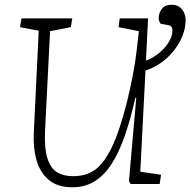

<svg xmlns="http://www.w3.org/2000/svg" viewBox="-20 -779 806 813"><path d="M287 14Q222 14 185 -18.5Q148 -51 134 -103Q120 -155 123 -214L144 -649L65 -664L71 -701H286L280 -664L192 -647L171 -230Q167 -151 181 -108Q195 -65 222.5 -49Q250 -33 289 -33Q313 -33 334 -38Q355 -43 375.5 -55.5Q396 -68 414.5 -91.5Q433 -115 451 -150Q470 -189 486.5 -239Q503 -289 517 -345Q531 -401 542 -458Q553 -515 559 -568L568 -647L482 -664L487 -701H607L598 -523Q611 -526 630.5 -538Q650 -550 668 -567.5Q686 -585 698 -606.5Q710 -628 710 -650Q710 -661 705 -666.5Q700 -672 690 -673L661 -678Q656 -684 654 -690Q652 -696 652 -703Q652 -723 665 -741Q678 -759 708 -759Q726 -759 739 -750Q752 -741 759 -726Q766 -711 766 -693Q766 -662 753.5 -629.5Q741 -597 718 -567Q695 -537 663.5 -514.5Q632 -492 596 -480L574 -52L662 -39L656 0H533L526 -12L557 -365H553Q533 -274 508.5 -204Q484 -134 453 -85.5Q422 -37 381 -11.5Q340 14 287 14Z"/></svg>

Font: Literata ExtraLight
Style: Italic
Weight: 250
Italic angle: -2°
Designer: Latin by Veronika Burian and Jose Scaglione. Greek by Irene Vlachou. Cyrillic by Vera Evstafieva
Foundry: TypeTogether
Version: Version 3.002